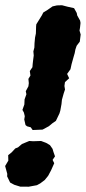

<svg xmlns="http://www.w3.org/2000/svg" viewBox="-33 -697 328 733"><path d="M91.6 -200.6 84.4 -211 70.4 -214.8 64.4 -219.6 59.6 -240.8 61.6 -253.4 58.2 -267.4 52.6 -277.4 60 -298.2 60.8 -317.6 67.8 -337.2 65.4 -348.8 75.4 -367.4 77 -379.6 75.4 -395.8 83.2 -408.6 80.8 -425.8 90.8 -440.4 91.8 -453 93.4 -467 95.8 -485.2 94.4 -500.8 98.2 -515.4 98.8 -532 100.8 -553.6 104 -569.2 104.8 -596.2 105.6 -604.2 127 -638.8 132.2 -649.2 148.8 -659.4 167.6 -672.6 184.4 -676.4 203.6 -677 225 -671.4 249.8 -665.8 260 -647.4 261.8 -638 272.8 -618.4 274.4 -609.4 272.4 -590.8 270.6 -580.4 275 -565.2 271.6 -538 259.6 -522.2 254.8 -508 252.2 -494.2 247.8 -479.2 240.4 -452.6 236 -432.6 223.2 -414.8 231 -398.2 215 -383.4 213 -368.8 215.2 -355.2 210.2 -340.4 203.4 -316 201.8 -299.8 197.2 -274.6 194 -264 180.4 -235.6 166.8 -226.2 153.6 -215.2 129.6 -202.2ZM44.6 15.6 21.4 8.4 5.6 -0.2 -5.8 -23.8 -5.2 -33 -13.4 -63.2 -1.2 -83.8 -1.8 -104.6 11.8 -115.6 25.2 -130.2 35.8 -134.4 50.8 -147.2 78.8 -158.8 93.4 -157.8 123.8 -158.8 143 -151.6 157.8 -142.8 167.6 -128.8 171 -117.2 177 -100 167.8 -86.6 174 -73.8 162 -46.8 150.8 -25.8 137.6 -9.6 120.8 3 108 10 76.6 15.8Z"/></svg>

Font: Winky Rough
Style: Italic
Weight: 400
Italic angle: -8.97852°
Designer: Simon Atzbach
Foundry: typofactur
Version: Version 1.206